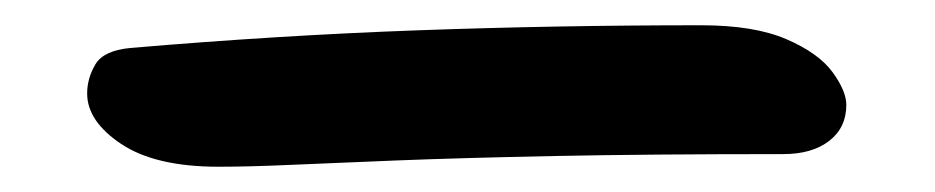

<svg xmlns="http://www.w3.org/2000/svg" viewBox="-20 54 740 152"><path d="M153 186Q103 186 76 168Q49 150 49 128Q49 116 55.5 105Q62 94 83 92Q200 82 310.5 78Q421 74 535 74Q577 74 602.5 85Q628 96 639 111Q650 126 650 137Q650 155 636.5 165.5Q623 176 600 176Q494 176 419.5 177.5Q345 179 294.5 181Q244 183 210.5 184.5Q177 186 153 186Z"/></svg>

Font: Shantell Sans Normal
Style: Regular
Weight: 500
Designer: Stephen Nixon, Anya Danilova, Shantell Martin
Foundry: Arrow Type
Version: Version 1.009;[a7da0bfa3]